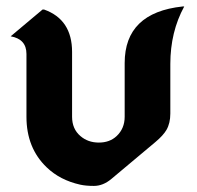

<svg xmlns="http://www.w3.org/2000/svg" viewBox="-20 -577 621 606"><path d="M276.4 9.8Q251 9.8 233.4 5.9Q169.4 -8.3 127.4 -48.8Q63.5 -109.9 63.5 -208.5V-406.7Q63.5 -453.6 13.7 -462.4L114.3 -546.9H119.1Q207.5 -515.6 207.5 -413.1V-208.5Q207.5 -169.9 233.9 -147.5Q257.8 -127 292 -127Q326.2 -127 348.1 -147.5Q373.5 -171.4 373.5 -208.5V-377.9Q373.5 -537.1 556.6 -556.6H561.5Q517.6 -476.1 517.6 -375V-218.8Q517.6 -188 505.4 -167Q495.1 -149.4 470.7 -128.9L331.5 -12.2Q305.2 9.8 276.4 9.8Z"/></svg>

Font: Gothica
Style: Bold
Weight: 700
Designer: Wojciech Kalinowski "wmk69" (wmk69@o2.pl)
Foundry: Wojciech Kalinowski "wmk69" (wmk69@o2.pl)
Version: Version 2.1.0; 2021-05-14